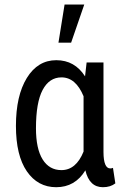

<svg xmlns="http://www.w3.org/2000/svg" viewBox="-20 -798 535 829"><path d="M426.8 -528.3H354L347.2 -468.3C317.5 -514.8 276.2 -538.1 223.1 -538.1C169.8 -538.1 127.4 -512.5 95.9 -461.4C64.5 -410.3 48.8 -341.3 48.8 -254.4C48.8 -169.4 64.5 -104.1 95.9 -58.3C127.4 -12.6 169.6 10.3 222.7 10.3C277 10.3 319 -14 348.6 -62.5C360 -14 385.3 10.3 424.3 10.3C446.1 10.3 464 4.7 478 -6.3L467.8 -73.2C464.5 -71.6 460.6 -70.8 456.1 -70.8C436.8 -70.8 427.1 -94.2 426.8 -141.1ZM135.3 -244.1C135.3 -318.4 144.9 -373.5 164.1 -409.7C183.3 -445.8 210.4 -463.9 245.6 -463.9C286.6 -463.9 318.4 -436.7 340.8 -382.3V-143.6C319.3 -90.2 287.4 -63.5 245.1 -63.5C210.3 -63.5 183.3 -78.9 164.1 -109.6C144.9 -140.4 135.3 -185.2 135.3 -244.1ZM258.8 -778.3 232.4 -613.8H287.1L343.8 -778.3Z"/></svg>

Font: Roboto Condensed
Style: Regular
Weight: 400
Designer: Google
Version: Version 2.134; 2016